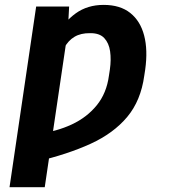

<svg xmlns="http://www.w3.org/2000/svg" viewBox="-20 -573 708 796"><path d="M261.2 -444.3 165.5 203.1H19.5L129.9 -545.9H266.6ZM223.1 -304.2 159.7 -285.2Q180.7 -362.3 213.1 -422.6Q245.6 -482.9 294.2 -517.8Q342.8 -552.7 409.7 -552.7Q478 -552.7 520 -519.3Q562 -485.8 577.6 -425.8Q593.3 -365.7 582 -284.7L578.1 -259.3Q564 -155.8 507.3 -88.1Q450.7 -20.5 356 22.9Q261.2 66.4 132.3 96.7L138.2 -18.1Q214.8 -27.8 277.6 -57.1Q340.3 -86.4 381.1 -136.5Q421.9 -186.5 431.6 -259.3L435.5 -284.7Q441.4 -325.7 436.5 -360.1Q431.6 -394.5 412.1 -415.3Q392.6 -436 353.5 -435.5Q314.9 -436 288.8 -420.4Q262.7 -404.8 246.8 -375.2Q231 -345.7 223.1 -304.2Z"/></svg>

Font: Inter 16pt
Style: Bold Italic
Weight: 700
Italic angle: -9.3988°
Version: Version 4.001;git-66647c0bb